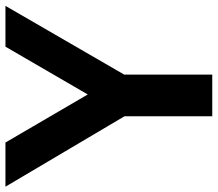

<svg xmlns="http://www.w3.org/2000/svg" viewBox="-92 -714 780 687"><g transform="rotate(-90 297.5 -370.0)"><path d="M225.5 0V-314L-26.5 -740H131.5L303.5 -445.5L474.5 -740H620.5L374.5 -315V0Z"/></g></svg>

Font: Encode Sans Semi Condensed
Style: Bold
Weight: 700
Width: 4
Designer: Multiple Designers
Foundry: Impallari Type
Version: Version 3.000; ttfautohint (v1.8.3) -l 8 -r 50 -G 200 -x 14 